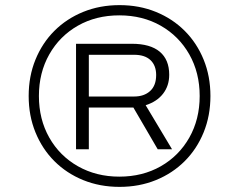

<svg xmlns="http://www.w3.org/2000/svg" viewBox="-20 -718 905 750"><path d="M447 12Q370 12 305 -14.5Q240 -41 192.5 -88.5Q145 -136 118.5 -201Q92 -266 92 -343Q92 -420 118.5 -485Q145 -550 192.5 -597.5Q240 -645 305 -671.5Q370 -698 447 -698Q524 -698 589 -671.5Q654 -645 701.5 -597.5Q749 -550 775.5 -485Q802 -420 802 -343Q802 -266 775.5 -201Q749 -136 701.5 -88.5Q654 -41 589 -14.5Q524 12 447 12ZM446 -28Q537 -28 608 -68.5Q679 -109 719.5 -180.5Q760 -252 760 -343Q760 -434 719.5 -505.5Q679 -577 608 -617.5Q537 -658 446 -658Q355 -658 284 -617.5Q213 -577 172.5 -505.5Q132 -434 132 -343Q132 -252 172.5 -180.5Q213 -109 284.5 -68.5Q356 -28 446 -28ZM277 -135V-547H495Q567 -547 604 -516Q641 -485 641 -426Q641 -383 617 -352Q593 -321 549 -307L652 -135H596L501 -298H327V-135ZM327 -341H504Q543 -341 566.5 -362.5Q590 -384 590 -425Q590 -462 568 -483Q546 -504 504 -504H327Z"/></svg>

Font: Archivo Expanded ExtraLight
Style: Italic
Weight: 250
Width: 7
Italic angle: -10°
Designer: Hector Gatti
Foundry: Omnibus-Type
Version: Version 2.001